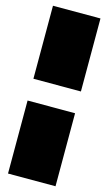

<svg xmlns="http://www.w3.org/2000/svg" viewBox="-131 -780 533 945"><g transform="rotate(15 136.0 -307.5)"><path d="M15 -363V-735H257V-363ZM15 120V-252H257V120Z"/></g></svg>

Font: Boz Display
Style: Regular
Weight: 900
Version: Version 2.000; ttfautohint (v1.8.3)